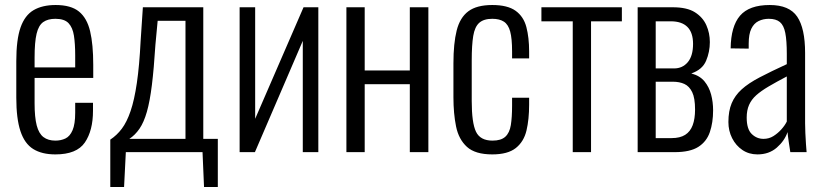

<svg xmlns="http://www.w3.org/2000/svg" viewBox="-20 -607 3283 766"><path d="M201 9Q147 9 112.5 -12.5Q78 -34 61.5 -84Q45 -134 45 -217V-363Q45 -449 62 -497.5Q79 -546 114 -566.5Q149 -587 202 -587Q263 -587 295 -561Q327 -535 339.5 -482.5Q352 -430 352 -348V-296H118V-195Q118 -139 126.5 -106.5Q135 -74 153.5 -60Q172 -46 201 -46Q223 -46 241 -54.5Q259 -63 269.5 -87.5Q280 -112 280 -157V-197H351V-165Q351 -86 318.5 -38.5Q286 9 201 9ZM118 -338H280V-386Q280 -432 275 -464.5Q270 -497 253.5 -514.5Q237 -532 201 -532Q171 -532 152.5 -519Q134 -506 126 -472.5Q118 -439 118 -377Z M420 139V-50Q446 -67 466 -93.5Q486 -120 501 -164Q516 -208 526 -276Q536 -344 541 -443L550 -578H791V-53H849V139H794L788 0H482L475 139ZM496 -53H720V-524H609L600 -428Q594 -333 586 -268Q578 -203 566 -161Q554 -119 536.5 -93.5Q519 -68 496 -53Z M936 0V-578H998V-133L1191 -578H1250V0H1188V-444L997 0Z M1362 0V-578H1435V-326H1615V-578H1689V0H1615V-271H1435V0Z M1944 9Q1876 9 1843 -21Q1810 -51 1799.5 -102.5Q1789 -154 1789 -219V-354Q1789 -434 1802 -485.5Q1815 -537 1848.5 -562Q1882 -587 1944 -587Q2005 -587 2037 -564Q2069 -541 2080 -499Q2091 -457 2091 -402V-374H2023V-402Q2023 -453 2015.5 -481Q2008 -509 1990.5 -520.5Q1973 -532 1944 -532Q1910 -532 1892 -516Q1874 -500 1868 -463.5Q1862 -427 1862 -366V-204Q1862 -117 1879 -81.5Q1896 -46 1945 -46Q1979 -46 1996 -61.5Q2013 -77 2018 -108Q2023 -139 2023 -185V-217H2091V-189Q2091 -131 2080.5 -86.5Q2070 -42 2038 -16.5Q2006 9 1944 9Z M2265 0V-522H2140V-578H2461V-522H2338V0Z M2524 0V-578H2664Q2721 -578 2752.5 -558Q2784 -538 2798 -506.5Q2812 -475 2812 -439Q2812 -400 2797 -364.5Q2782 -329 2738 -314Q2772 -305 2790.5 -282.5Q2809 -260 2817 -230Q2825 -200 2825 -167Q2825 -118 2812 -80Q2799 -42 2766 -21Q2733 0 2672 0ZM2596 -56H2659Q2693 -56 2713.5 -69Q2734 -82 2743.5 -107.5Q2753 -133 2753 -170Q2753 -216 2741.5 -239.5Q2730 -263 2710.5 -272Q2691 -281 2664 -281H2596ZM2596 -334H2669Q2703 -334 2724 -359Q2745 -384 2745 -432Q2745 -477 2722.5 -499.5Q2700 -522 2656 -522H2596Z M3002 9Q2968 9 2942 -8.5Q2916 -26 2901 -55.5Q2886 -85 2886 -120Q2886 -164 2899 -195Q2912 -226 2939 -250.5Q2966 -275 3011 -298.5Q3056 -322 3119 -351V-392Q3119 -445 3113 -475.5Q3107 -506 3091.5 -519Q3076 -532 3047 -532Q3025 -532 3006.5 -523Q2988 -514 2977.5 -492.5Q2967 -471 2967 -433V-413L2895 -414Q2896 -502 2932.5 -544.5Q2969 -587 3051 -587Q3129 -587 3160.5 -540.5Q3192 -494 3192 -396V-115Q3192 -100 3193 -76.5Q3194 -53 3195.5 -32Q3197 -11 3198 0H3133Q3130 -19 3126.5 -42.5Q3123 -66 3122 -80Q3110 -45 3079 -18Q3048 9 3002 9ZM3026 -53Q3048 -53 3065.5 -64Q3083 -75 3097 -90.5Q3111 -106 3119 -122V-302Q3077 -280 3046.5 -262Q3016 -244 2997 -227Q2978 -210 2968.5 -188.5Q2959 -167 2959 -138Q2959 -92 2979 -72.5Q2999 -53 3026 -53Z"/></svg>

Font: Oswald Light
Style: Regular
Weight: 300
Designer: Vernon Adams
Foundry: Vernon Adams
Version: Version 4.103;gftools[0.9.33.dev8+g029e19f]